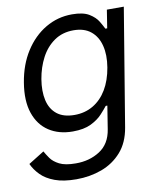

<svg xmlns="http://www.w3.org/2000/svg" viewBox="-99 -620 746 904"><g transform="rotate(-10 274.5 -168.5)"><path d="M193.4 215.8Q131.8 215.8 90.6 200.4Q49.3 185.1 24.7 159.9Q0 134.8 -12.7 106.4L62.5 59.6Q70.8 74.7 84.2 94Q97.7 113.3 125.2 127.4Q152.8 141.6 203.1 141.6Q268.6 142.1 318.4 110.1Q368.2 78.1 378.9 9.8L396.5 -100.6H388.7Q377.4 -85.9 357.2 -64Q336.9 -42 303 -25.4Q269 -8.8 215.8 -8.8Q149.4 -8.8 102.1 -39.8Q54.7 -70.8 34.4 -130.6Q14.2 -190.4 28.3 -275.4Q42 -359.4 81.8 -421.6Q121.6 -483.9 179.7 -518.3Q237.8 -552.7 306.6 -552.7Q359.9 -552.7 388.4 -535.2Q417 -517.6 430.2 -495.4Q443.4 -473.1 450.2 -459H459L472.7 -545.9H553.7L460.9 15.6Q449.2 85.9 410.2 130.1Q371.1 174.3 314.7 195.1Q258.3 215.8 193.4 215.8ZM237.3 -84Q287.1 -84 326.4 -107.2Q365.7 -130.4 391.6 -173.6Q417.5 -216.8 427.7 -277.3Q437.5 -336.4 426 -381.3Q414.6 -426.3 383.1 -451.9Q351.6 -477.5 300.8 -477.5Q247.6 -477.5 208.5 -450.4Q169.4 -423.3 145.5 -377.9Q121.6 -332.5 112.3 -277.3Q103 -220.7 112.8 -177Q122.6 -133.3 153.6 -108.6Q184.6 -84 237.3 -84Z"/></g></svg>

Font: Inter Tight
Style: Italic
Weight: 400
Italic angle: -9.39999°
Designer: Rasmus Andersson
Foundry: rsms
Version: Version 3.002